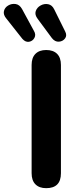

<svg xmlns="http://www.w3.org/2000/svg" viewBox="-94 -974 409 1002"><path d="M147 8Q111 8 91 -12Q71 -32 71 -70V-635Q71 -673 91 -693Q111 -713 147 -713Q184 -713 204 -693Q224 -673 224 -635V-70Q224 8 147 8ZM177 -775 103 -875Q86 -897 92.5 -916Q99 -935 118 -945.5Q137 -956 157.5 -952Q178 -948 189 -925L246 -810Q257 -789 245.5 -773.5Q234 -758 213.5 -756.5Q193 -755 177 -775ZM23 -771 -60 -876Q-78 -897 -73.5 -916Q-69 -935 -51 -945.5Q-33 -956 -12.5 -953Q8 -950 21 -927L83 -813Q95 -793 85.5 -776Q76 -759 57.5 -756Q39 -753 23 -771Z"/></svg>

Font: Chiron GoRound TC
Style: Bold
Weight: 700
Designer: Ryoko NISHIZUKA 西塚涼子 (kana, bopomofo & ideographs); Paul D. Hunt (Latin, Greek & Cyrillic); Sandoll Communications 산돌커뮤니
Foundry: Adobe
Version: Version 1.000;hotconv 1.1.1;makeotfexe 2.6.0